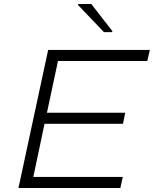

<svg xmlns="http://www.w3.org/2000/svg" viewBox="-20 -937 767 957"><path d="M72 0 220 -688H727L714 -633H269L214 -375H604L593 -320H202L146 -55H592L580 0ZM498 -777 369 -912 370 -917H435L540 -782L539 -777Z"/></svg>

Font: Saira Expanded Light
Style: Italic
Weight: 300
Width: 7
Italic angle: -12°
Designer: Hector Gatti with collaboration of the Omnibus-Type team
Foundry: Omnibus-Type
Version: Version 1.101